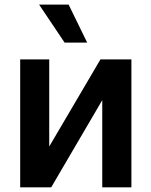

<svg xmlns="http://www.w3.org/2000/svg" viewBox="-20 -799 646 819"><path d="M190 -174 408.4 -545.5H540.5V0H416.2V-371.8L198.5 0H66.1V-545.5H190ZM255.7 -617.2 146.7 -779.5H272.7L351.9 -617.2Z"/></svg>

Font: Inter Zeller Semi Bold
Style: Regular
Weight: 600
Designer: Rasmus Andersson; Joe Bland
Foundry: zeller
Version: Version 3.015;git-dec3a8cb1